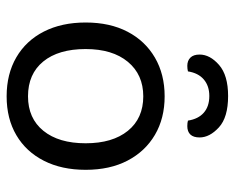

<svg xmlns="http://www.w3.org/2000/svg" viewBox="-86 -626 724 593"><g transform="rotate(90 276.5 -329.0)"><path d="M504 -231Q504 -157 476 -102Q448 -47 397 -17Q346 13 277 13Q208 13 156.5 -17Q105 -47 77 -102Q49 -157 49 -231Q49 -306 77.5 -360.5Q106 -415 157.5 -445Q209 -475 277 -475Q345 -475 396 -445Q447 -415 475.5 -360.5Q504 -306 504 -231ZM277 -409Q210 -409 170.5 -361.5Q131 -314 131 -231Q131 -147 169.5 -100Q208 -53 277 -53Q345 -53 383.5 -100.5Q422 -148 422 -231Q422 -314 383.5 -361.5Q345 -409 277 -409ZM276 -613Q245 -613 225 -596Q205 -579 200 -547Q196 -546 192 -545.5Q188 -545 183 -545Q167 -545 157.5 -554.5Q148 -564 148 -583Q148 -615 180 -643Q212 -671 276 -671Q342 -671 373 -642.5Q404 -614 404 -583Q404 -564 395 -554.5Q386 -545 369 -545Q364 -545 359.5 -545.5Q355 -546 352 -547Q347 -579 327.5 -596Q308 -613 276 -613Z"/></g></svg>

Font: Baloo Tamma 2
Style: Regular
Weight: 400
Designer: Divya Kowshik, Shuchita Grover and Ek Type
Foundry: Ek Type
Version: Version 1.700